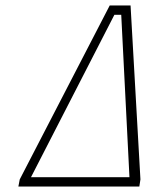

<svg xmlns="http://www.w3.org/2000/svg" viewBox="-20 -680 570 700"><path d="M380 -660H456L492 -26L488 0H47L52 -26ZM397 -626 93 -34H452L422 -626Z"/></svg>

Font: Panefresco 1wt
Style: Italic
Weight: 250
Version: Version 1.000